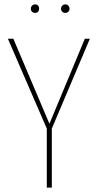

<svg xmlns="http://www.w3.org/2000/svg" viewBox="-20 -858 448 878"><path d="M391 -681 217 -270V0H194V-270L16 -681H41L206 -292L368 -681ZM159 -818Q159 -810 154 -804.5Q149 -799 140 -799Q132 -799 126.5 -804.5Q121 -810 121 -818Q121 -826 126.5 -832Q132 -838 140 -838Q149 -838 154 -832.5Q159 -827 159 -818ZM298 -818Q298 -810 292.5 -804.5Q287 -799 279 -799Q270 -799 264.5 -804.5Q259 -810 259 -818Q259 -826 264.5 -832Q270 -838 279 -838Q287 -838 292.5 -832Q298 -826 298 -818Z"/></svg>

Font: Fira Sans Extra Condensed Thin
Style: Regular
Weight: 250
Width: 1
Designer: Carrois Corporate & Edenspiekermann AG
Foundry: Carrois Corporate GbR & Edenspiekermann AG
Version: Version 4.203